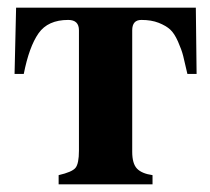

<svg xmlns="http://www.w3.org/2000/svg" viewBox="-20 -481 549 501"><path d="M325 -402V-85Q325 -54 337.5 -41Q350 -28 378 -24V0H133V-24Q168 -32 177 -43Q186 -54 186 -88V-402Q186 -429 158 -429Q105 -429 80.5 -394Q56 -359 42 -288H18L22 -461H491L493 -288H469Q462 -319 458 -335Q454 -351 444.5 -372.5Q435 -394 424 -404Q413 -414 394 -421.5Q375 -429 349 -429Q325 -429 325 -402Z"/></svg>

Font: STIX MathJax Alphabets
Style: Bold
Weight: 700
Designer: MicroPress Inc., with final additions and corrections provided by Coen Hoffman, Elsevier (retired)
Version: Version 1.1.1